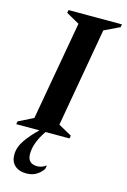

<svg xmlns="http://www.w3.org/2000/svg" viewBox="-148 -722 675 1024"><g transform="rotate(15 189.5 -210.0)"><path d="M-14 0 -11 -16 71 -57 168 -603 95 -644 98 -660H393L390 -644L305 -603L209 -57L283 -16L280 0H148Q125 33 111.5 67Q98 101 98 134Q98 188 152 188Q162 188 175 184Q188 180 198 172H201L197 191Q181 214 158.5 227Q136 240 105 240Q64 240 41 218.5Q18 197 18 160Q18 118 46 78Q74 38 114 0Z"/></g></svg>

Font: Spectral SC
Style: Bold Italic
Weight: 700
Italic angle: -10°
Designer: Jean-Baptiste Levee
Foundry: Production Type
Version: Version 2.001